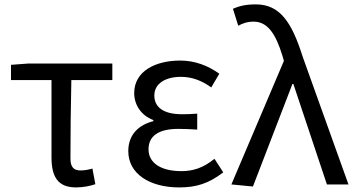

<svg xmlns="http://www.w3.org/2000/svg" viewBox="-20 -829 1594 863"><path d="M321.8 13.4C356.1 13.4 387.1 6.2 408.6 -1.1L395.4 -71.3C377.3 -66.1 359.9 -62.9 342 -62.9C311.7 -62.9 296.7 -77.6 296.7 -116.3C296.7 -225.5 297.9 -346.4 300.7 -469H484.9V-543.4H106.5L29.4 -537.6V-469H211.5V-122.3C211.5 -34.7 239.7 13.4 321.8 13.4Z M785.9 13.4C861.8 13.4 918.1 -3.9 983.5 -54.4L944 -115.2C893.5 -74.1 847.5 -59.8 795.4 -59.8C703.1 -59.8 647.6 -96.6 647.6 -157.8C647.6 -217.8 692.4 -249.7 781.5 -249.7C808.9 -249.7 834.7 -248.5 866.5 -246.5V-318.2C839.9 -316.2 819.9 -315.5 798.3 -315.5C711.3 -315.5 673.7 -349.6 673.7 -399.5C673.7 -455.3 726.2 -483.6 793.1 -483.6C843 -483.6 887 -466.7 929.5 -436L965.8 -497.6C915.5 -533.9 855.9 -556.8 790.4 -556.8C678.7 -556.8 583.2 -509.2 583.2 -410.5C583.2 -359.4 613.1 -310.2 669.2 -289.4V-284.4C607.3 -268.6 556.6 -227.4 556.6 -149.6C556.6 -48.7 651.1 13.4 785.9 13.4Z M1116.9 9.3 1294.3 -451.3H1298.7L1449.4 0H1546.3L1340.4 -574.4C1291.4 -729.8 1237.8 -809.3 1130 -809.3C1082.2 -809.3 1053.2 -801 1027 -789.6L1050.8 -713.3C1070.1 -723.5 1090.1 -731.7 1120 -731.7C1182 -731.7 1218.9 -678.5 1249.5 -578.3L1256.1 -555.4L1020 0Z"/></svg>

Font: Source Han Sans JP VF
Style: Regular
Weight: 250
Designer: Ryoko NISHIZUKA 西塚涼子 (kana, bopomofo & ideographs); Paul D. Hunt (Latin, Greek & Cyrillic); Sandoll Communications 산돌커뮤니
Foundry: Adobe
Version: Version 2.004;hotconv 1.0.118;makeotfexe 2.5.65603